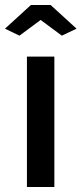

<svg xmlns="http://www.w3.org/2000/svg" viewBox="-42 -750 327 770"><path d="M-22 -635 36 -607 121 -670 206 -607 265 -635 161 -730H82ZM66 0H176V-523H66Z"/></svg>

Font: FIGSv2-sans-serif SemiBold
Style: Regular
Weight: 600
Designer: Matt McInerney, Pablo Impallari, Rodrigo Fuenzalida,Mirko Velimirovic
Foundry: Matt McInerney, Pablo Impallari, Rodrigo Fuenzalida
Version: Version 4.021;hotconv 1.0.109;makeotfexe 2.5.65596